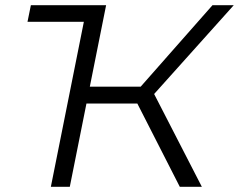

<svg xmlns="http://www.w3.org/2000/svg" viewBox="-20 -720 921 740"><path d="M86 -636 99 -700H389L376 -636ZM673 0 495 -349 560 -385 758 0ZM176 0 316 -700H389L249 0ZM290 -321 303 -386H551L539 -321ZM560 -342 494 -354 799 -700H881Z"/></svg>

Font: MOST Montserrat
Style: Italic
Weight: 400
Italic angle: -11.3°
Designer: Julieta Ulanovsky
Foundry: Julieta Ulanovsky
Version: Version 8.000;March 11, 2024;FontCreator 15.0.0.2926 64-bit